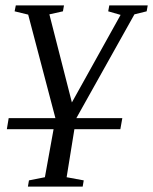

<svg xmlns="http://www.w3.org/2000/svg" viewBox="-20 -479 568 712"><path d="M433.6 -41 426.3 0H255.9L227.1 178.2L290.5 189.9L286.6 212.9H83.5L87.4 189.9L146.5 178.2L178.7 0H5.4L12.2 -41H185.5L84.5 -424.8L34.2 -437L38.6 -459H217.3L213.4 -437L163.1 -425.8L246.6 -99.1L427.2 -423.8L381.3 -437L385.3 -459H527.8L523.9 -437L478.5 -425.8L263.2 -41Z"/></svg>

Font: Liberation Serif
Style: Italic
Weight: 400
Italic angle: -16.333°
Designer: Steve Matteson
Foundry: Ascender Corporation
Version: Version 2.1.5